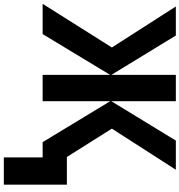

<svg xmlns="http://www.w3.org/2000/svg" viewBox="13 -768 962 1029"><g transform="rotate(90 494.5 -253.0)"><path d="M233.9 -371.1 14.2 -713.9H169.9L380.9 -368.2V-713.9H522V-368.2L732.9 -713.9H889.2L668.9 -371.1L820.8 -129.9H969.2V208H823.2V0H741.2L522 -361.8V0H380.9V-361.8L162.1 0H0Z"/></g></svg>

Font: Droid Sans
Style: Bold
Weight: 700
Foundry: Ascender Corporation
Version: Version 1.00 build 112